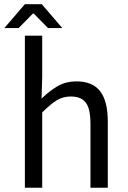

<svg xmlns="http://www.w3.org/2000/svg" viewBox="-34 -879 597 899"><path d="M163.6 -711.9V-518.1L160.6 -417.5Q200.7 -456.1 238.5 -477.1Q276.4 -498 322.8 -498Q399.9 -498 435.3 -451.4Q470.7 -404.8 470.7 -310.1V0H389.6V-298.8Q389.6 -345.2 380.4 -373.3Q371.1 -401.4 350.8 -414.3Q330.6 -427.2 297.4 -427.2Q261.7 -427.2 232.7 -409.9Q203.6 -392.6 163.6 -352.5V0H82.5V-711.9ZM82.5 -859.4H161.6L257.8 -747.6H190.9L124 -815.4H120.1L53.2 -747.6H-13.7Z"/></svg>

Font: Varta
Style: Regular
Weight: 400
Designer: Joana Correia, Viktoriya Grabowska, Eben Sorkin
Foundry: Sorkin Type
Version: Version 1.003; ttfautohint (v1.3) -l 8 -r 24 -G 200 -x 12 -H